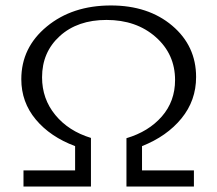

<svg xmlns="http://www.w3.org/2000/svg" viewBox="-20 -683 795 703"><path d="M500 -148V-59H690V0H443V-177Q524 -201 572.5 -256.5Q621 -312 621 -390Q621 -485 550 -547.5Q479 -610 370 -610Q264 -610 199 -551Q134 -492 134 -400Q134 -321 182.5 -262Q231 -203 313 -178V0H66V-59H255V-148Q164 -182 111 -245.5Q58 -309 58 -393Q58 -509 151.5 -586Q245 -663 386 -663Q523 -663 610.5 -589Q698 -515 698 -401Q698 -315 644.5 -249.5Q591 -184 500 -148Z"/></svg>

Font: EauTestInfant
Style: Regular
Weight: 400
Designer: Christian Thalmann (Catharsis Fonts)
Version: Version 0.001;PS 000.001;hotconv 1.0.88;makeotf.lib2.5.64775